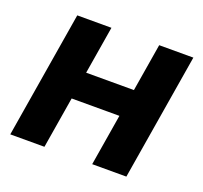

<svg xmlns="http://www.w3.org/2000/svg" viewBox="-100 -656 817 771"><g transform="rotate(20 309.0 -270.5)"><path d="M462.4 -336.9 442.9 -219.7H157.7L176.8 -336.9ZM251.5 -541 162.1 0H16.1L105.5 -541ZM601.6 -541 512.2 0H366.2L455.6 -541Z"/></g></svg>

Font: Inter 17pt
Style: Bold Italic
Weight: 700
Italic angle: -9.3988°
Version: Version 4.001;git-66647c0bb